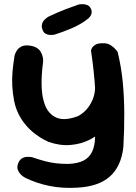

<svg xmlns="http://www.w3.org/2000/svg" viewBox="-20 -704 664 937"><path d="M354 212Q284 216 222 203.5Q160 191 106 165Q106 165 98 160.5Q90 156 81 147Q72 138 67 125Q62 112 68 95Q74 78 85 70.5Q96 63 108 62Q120 61 128 62Q136 63 136 63Q171 75 199.5 82.5Q228 90 255.5 93Q283 96 313 96Q360 94 388 79.5Q416 65 429.5 36.5Q443 8 444 -34Q448 -102 448 -157Q448 -212 445 -260.5Q442 -309 437 -357Q432 -405 424 -458Q424 -458 427.5 -467Q431 -476 443.5 -484.5Q456 -493 480 -493Q505 -494 521 -483Q537 -472 545.5 -461.5Q554 -451 554 -451Q572 -377 579 -304Q586 -231 586.5 -153Q587 -75 582 15Q571 109 515.5 158Q460 207 354 212ZM216 -12Q174 -31 139.5 -60Q105 -89 81.5 -127.5Q58 -166 49 -211Q42 -249 40 -283Q38 -317 41 -353Q44 -389 51 -432Q51 -432 53.5 -440Q56 -448 63 -458.5Q70 -469 83.5 -476.5Q97 -484 119 -482Q143 -480 157.5 -471.5Q172 -463 179 -450.5Q186 -438 188.5 -426.5Q191 -415 190.5 -407.5Q190 -400 190 -400Q182 -337 183 -290Q184 -243 193 -211.5Q202 -180 214 -164Q238 -131 274 -124.5Q310 -118 360 -137Q382 -148 401 -168.5Q420 -189 432.5 -219Q445 -249 444 -285L546 -325Q560 -244 545 -183Q530 -122 492 -78Q463 -46 420 -23.5Q377 -1 324.5 3.5Q272 8 216 -12ZM246 -535Q246 -535 239.5 -534Q233 -533 223.5 -533.5Q214 -534 204.5 -538.5Q195 -543 190 -553Q182 -570 184.5 -583Q187 -596 194.5 -604.5Q202 -613 209.5 -618Q217 -623 217 -623Q266 -646 300.5 -659Q335 -672 364 -682Q364 -682 370.5 -683Q377 -684 386.5 -683.5Q396 -683 405.5 -679.5Q415 -676 421 -666Q428 -655 427.5 -645Q427 -635 423 -628.5Q419 -622 415 -618Q411 -614 411 -614Q393 -599 371 -586.5Q349 -574 326.5 -564.5Q304 -555 283 -547.5Q262 -540 246 -535Z"/></svg>

Font: Sour Gummy Black SemiBold
Style: Regular
Weight: 600
Version: Version 1.000